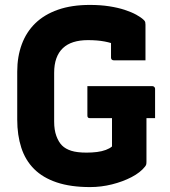

<svg xmlns="http://www.w3.org/2000/svg" viewBox="-20 -740 690 780"><path d="M335 -390H599Q602 -390 604.5 -388.5Q607 -387 608.5 -384.5Q610 -382 610 -379V-260H346Q343 -260 341 -260.5Q339 -261 337.5 -262.5Q336 -264 335.5 -266Q335 -268 335 -271Q335 -301 335 -330.5Q335 -360 335 -390ZM345 -720Q388 -720 423.5 -714.5Q459 -709 486.5 -700Q514 -691 534 -680Q554 -669 565 -658Q569 -654 570 -650Q571 -646 571 -640Q571 -621 571 -595.5Q571 -570 571 -544Q571 -518 571 -495Q539 -495 506.5 -495Q474 -495 442 -495Q437 -495 434 -498Q431 -501 431 -506Q431 -517 431 -530Q431 -543 431 -559Q431 -575 431 -596L459 -555Q434 -566 404.5 -571.5Q375 -577 337 -577Q304 -577 278.5 -569Q253 -561 235.5 -544.5Q218 -528 209 -503Q200 -478 200 -444V-246Q200 -212 209 -187.5Q218 -163 232 -149Q246 -135 269.5 -127.5Q293 -120 332 -120Q354 -120 374 -122.5Q394 -125 410 -131Q426 -137 435 -145Q435 -176 435 -202Q435 -228 435 -253Q435 -278 435 -305H580L575 -279Q575 -228 575 -182Q575 -136 575 -83Q575 -76 574 -72Q573 -68 569 -63Q550 -39 514.5 -20.5Q479 -2 435 9Q391 20 346 20Q267 20 210.5 1Q154 -18 118.5 -53.5Q83 -89 66.5 -140Q50 -191 50 -254V-449Q50 -510 68.5 -560Q87 -610 123.5 -645.5Q160 -681 215.5 -700.5Q271 -720 345 -720Z"/></svg>

Font: Recursive ExtraBold
Style: Regular
Weight: 800
Version: Version 1.085